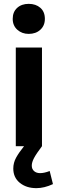

<svg xmlns="http://www.w3.org/2000/svg" viewBox="-20 -759 300 997"><path d="M198 -512H62V0H198ZM46 -661Q46 -626 70 -604.5Q94 -583 129 -583Q166 -583 189.5 -604.5Q213 -626 213 -661Q213 -698 189.5 -718.5Q166 -739 129 -739Q92 -739 69 -718Q46 -697 46 -661ZM188 140Q169 140 157 129.5Q145 119 145 101Q145 84 156.5 62Q168 40 198 0H105Q79 32 64 59Q49 86 49 116Q49 163 83 190.5Q117 218 169 218Q210 218 255 197L238 129Q210 140 188 140Z"/></svg>

Font: Geom SemiBold
Style: Bold
Weight: 600
Version: Version 1.102